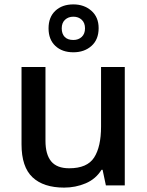

<svg xmlns="http://www.w3.org/2000/svg" viewBox="-20 -844 671 874"><path d="M548 -539V0H462L447 -71H442Q416 -29 370 -9.5Q324 10 272 10Q178 10 128 -37Q78 -84 78 -187V-539H187V-203Q187 -141 213 -109.5Q239 -78 295 -78Q377 -78 408.5 -127Q440 -176 440 -268V-539ZM314 -606Q263 -606 232 -635Q201 -664 201 -715Q201 -766 232 -795Q263 -824 314 -824Q363 -824 396 -795Q429 -766 429 -716Q429 -664 396.5 -635Q364 -606 314 -606ZM314 -662Q337 -662 352 -676Q367 -690 367 -715Q367 -740 352 -754Q337 -768 314 -768Q291 -768 276 -754Q261 -740 261 -715Q261 -690 274.5 -676Q288 -662 314 -662Z"/></svg>

Font: Noto Sans Javanese Medium
Style: Regular
Weight: 500
Version: Version 2.004